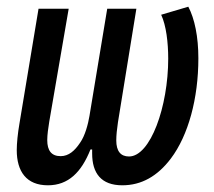

<svg xmlns="http://www.w3.org/2000/svg" viewBox="-20 -542 640 573"><path d="M123 11C184 11 223 -28 250 -96H255V-84C255 -25 282 11 345 11C402 11 450 -16 490 -69C542 -138 572 -248 572 -368C572 -432 561 -486 542 -522L461 -498C476 -466 482 -415 482 -367C482 -224 429 -75 365 -75C340 -75 327 -91 327 -123C327 -138 329 -157 332 -177L387 -516H300L247 -196C243 -172 234 -137 219 -116C203 -92 185 -76 161 -76C134 -76 121 -92 121 -124C121 -140 124 -160 127 -179L185 -516H95L38 -173C33 -144 30 -114 30 -94C30 -30 59 11 123 11Z"/></svg>

Font: IBM Mono Medium
Style: Italic
Weight: 500
Italic angle: -9°
Monospace: yes
Designer: Mike Abbink, Paul van der Laan, Pieter van Rosmalen
Foundry: Bold Monday
Version: Version 2.3